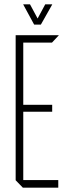

<svg xmlns="http://www.w3.org/2000/svg" viewBox="-20 -863 308 883"><path d="M85 0 52 -34V-35H248V0ZM52 -35V-701H87V-35ZM87 -349V-381H220V-349ZM87 -667V-701H250V-700L219 -667ZM137 -750 87 -842V-843H118L167 -752ZM138 -750 188 -843H220V-842L168 -750Z"/></svg>

Font: Foldit ExtraLight
Style: Regular
Weight: 250
Version: Version 1.003